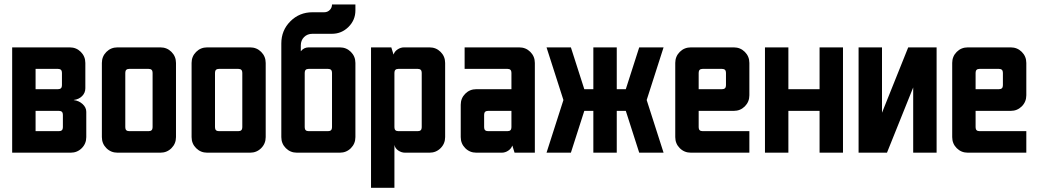

<svg xmlns="http://www.w3.org/2000/svg" viewBox="-20 -699 4754 879"><path d="M245.7 -383.6H142.9V-290.7H245.7Q263.6 -290.7 263.6 -308.6V-365.7Q263.6 -383.6 245.7 -383.6ZM250 -191.4H142.9V-98.6H250Q267.9 -98.6 267.9 -116.4V-173.6Q267.9 -191.4 250 -191.4ZM35.7 -482.1H299.3Q329.3 -482.1 350 -461.4Q370.7 -440.7 370.7 -410.7V-295Q370.7 -274.3 356.1 -259.3Q341.4 -244.3 317.9 -241.4V-240.7Q341.4 -237.9 358.2 -222.5Q375 -207.1 375 -187.1V-71.4Q375 -41.4 354.3 -20.7Q333.6 0 303.6 0H35.7Z M660.7 -383.6H571.4Q553.6 -383.6 553.6 -365.7V-116.4Q553.6 -98.6 571.4 -98.6H660.7Q678.6 -98.6 678.6 -116.4V-365.7Q678.6 -383.6 660.7 -383.6ZM517.9 -482.1H714.3Q744.3 -482.1 765 -461.4Q785.7 -440.7 785.7 -410.7V-71.4Q785.7 -41.4 765 -20.7Q744.3 0 714.3 0H517.9Q487.9 0 467.1 -20.7Q446.4 -41.4 446.4 -71.4V-410.7Q446.4 -440.7 467.1 -461.4Q487.9 -482.1 517.9 -482.1Z M1071.4 -383.6H982.1Q964.3 -383.6 964.3 -365.7V-116.4Q964.3 -98.6 982.1 -98.6H1071.4Q1089.3 -98.6 1089.3 -116.4V-365.7Q1089.3 -383.6 1071.4 -383.6ZM928.6 -482.1H1125Q1155 -482.1 1175.7 -461.4Q1196.4 -440.7 1196.4 -410.7V-71.4Q1196.4 -41.4 1175.7 -20.7Q1155 0 1125 0H928.6Q898.6 0 877.9 -20.7Q857.1 -41.4 857.1 -71.4V-410.7Q857.1 -440.7 877.9 -461.4Q898.6 -482.1 928.6 -482.1Z M1482.1 -383.6H1392.9Q1375 -383.6 1375 -365.7V-116.4Q1375 -98.6 1392.9 -98.6H1482.1Q1500 -98.6 1500 -116.4V-365.7Q1500 -383.6 1482.1 -383.6ZM1500 -678.6H1607.1V-651.4Q1607.1 -607.1 1575.4 -575.7Q1543.6 -544.3 1500 -544.3H1410.7Q1387.1 -544.3 1372.1 -529.3Q1357.1 -514.3 1357.1 -490.7V-464.3Q1371.4 -482.1 1392.9 -482.1H1535.7Q1565.7 -482.1 1586.4 -461.4Q1607.1 -440.7 1607.1 -410.7V-71.4Q1607.1 -41.4 1586.4 -20.7Q1565.7 0 1535.7 0H1339.3Q1309.3 0 1288.6 -20.7Q1267.9 -41.4 1267.9 -71.4V-500Q1267.9 -560 1309.3 -601.4Q1350.7 -642.9 1410.7 -642.9H1464.3Q1479.3 -642.9 1489.6 -653.2Q1500 -663.6 1500 -678.6Z M1892.9 -383.6H1803.6Q1785.7 -383.6 1785.7 -365.7V-116.4Q1785.7 -98.6 1803.6 -98.6H1892.9Q1910.7 -98.6 1910.7 -116.4V-365.7Q1910.7 -383.6 1892.9 -383.6ZM1678.6 -482.1H1771.4L1781.4 -450H1782.1Q1786.4 -463.6 1800.4 -472.9Q1814.3 -482.1 1830 -482.1H1946.4Q1976.4 -482.1 1997.1 -461.4Q2017.9 -440.7 2017.9 -410.7V-71.4Q2017.9 -41.4 1997.1 -20.7Q1976.4 0 1946.4 0H1834.3Q1817.9 0 1803.2 -10Q1788.6 -20 1785.7 -35.7V160.7H1678.6Z M2321.4 -191.4H2214.3Q2196.4 -191.4 2196.4 -173.6V-116.4Q2196.4 -98.6 2214.3 -98.6H2303.6Q2321.4 -98.6 2321.4 -116.4ZM2107.1 -482.1H2357.1Q2387.1 -482.1 2407.9 -461.4Q2428.6 -440.7 2428.6 -410.7V0H2335.7L2325.7 -32.1H2325Q2320.7 -18.6 2306.8 -9.3Q2292.9 0 2277.1 0H2160.7Q2130.7 0 2110 -20.7Q2089.3 -41.4 2089.3 -71.4V-219.3Q2089.3 -249.3 2110 -270Q2130.7 -290.7 2160.7 -290.7H2321.4V-365.7Q2321.4 -383.6 2303.6 -383.6H2107.1Z M2482.1 -482.1H2593.6L2655 -290.7H2696.4V-482.1H2803.6V-290.7H2845L2906.4 -482.1H3017.9L2940.7 -241.4V-240.7L3017.9 0H2906.4L2845 -191.4H2803.6V0H2696.4V-191.4H2655L2593.6 0H2482.1L2559.3 -240.7V-241.4Z M3285.7 -383.6H3196.4Q3178.6 -383.6 3178.6 -365.7V-290.7H3285.7Q3303.6 -290.7 3303.6 -308.6V-365.7Q3303.6 -383.6 3285.7 -383.6ZM3142.9 -482.1H3339.3Q3369.3 -482.1 3390 -461.4Q3410.7 -440.7 3410.7 -410.7V-262.9Q3410.7 -232.9 3390 -212.1Q3369.3 -191.4 3339.3 -191.4H3178.6V-116.4Q3178.6 -98.6 3196.4 -98.6H3410.7V0H3142.9Q3112.9 0 3092.1 -20.7Q3071.4 -41.4 3071.4 -71.4V-410.7Q3071.4 -440.7 3092.1 -461.4Q3112.9 -482.1 3142.9 -482.1Z M3482.1 -482.1H3589.3V-290.7H3732.1V-482.1H3839.3V0H3732.1V-191.4H3589.3V0H3482.1Z M3910.7 -482.1H4017.9V-182.9L4137.9 -482.1H4267.9V0H4160.7V-298.6L4040.7 0H3910.7Z M4553.6 -383.6H4464.3Q4446.4 -383.6 4446.4 -365.7V-290.7H4553.6Q4571.4 -290.7 4571.4 -308.6V-365.7Q4571.4 -383.6 4553.6 -383.6ZM4410.7 -482.1H4607.1Q4637.1 -482.1 4657.9 -461.4Q4678.6 -440.7 4678.6 -410.7V-262.9Q4678.6 -232.9 4657.9 -212.1Q4637.1 -191.4 4607.1 -191.4H4446.4V-116.4Q4446.4 -98.6 4464.3 -98.6H4678.6V0H4410.7Q4380.7 0 4360 -20.7Q4339.3 -41.4 4339.3 -71.4V-410.7Q4339.3 -440.7 4360 -461.4Q4380.7 -482.1 4410.7 -482.1Z"/></svg>

Font: Aire Exterior
Style: Regular
Weight: 400
Width: 4
Designer: Jayvee Enaguas (HarvettFox96)
Version: 20190503.02